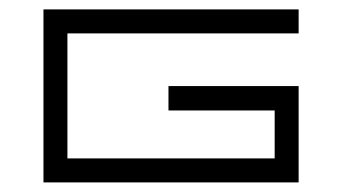

<svg xmlns="http://www.w3.org/2000/svg" viewBox="-20 -379 710 399"><path d="M120.1 -49.8Q263.7 -49.8 550.8 -49.8Q550.8 -83 550.8 -149.4Q477.5 -149.4 330.1 -149.4Q330.1 -167 330.1 -200.2Q420.9 -200.2 600.6 -200.2Q600.6 -183.6 600.6 -149.4Q600.6 -99.6 600.6 0Q590.8 0 570.3 0Q563.5 0 550.8 0Q407.2 0 120.1 0Q117.2 0 110.4 0Q97.7 0 70.3 0Q70.3 -120.1 70.3 -359.4Q84 -359.4 110.4 -359.4Q114.3 -359.4 120.1 -359.4Q280.3 -359.4 600.6 -359.4Q600.6 -342.8 600.6 -309.6Q440.4 -309.6 120.1 -309.6Q120.1 -245.1 120.1 -179.7Q120.1 -115.2 120.1 -49.8Z"/></svg>

Font: Tsing
Style: Bold
Weight: 400
Designer: iepn
Foundry: Jiangxue academy
Version: Version 1.0